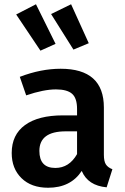

<svg xmlns="http://www.w3.org/2000/svg" viewBox="-20 -867 586 902"><path d="M241 -661 170 -629 56 -799 149 -847ZM397 -664 325 -634 220 -801 314 -847ZM468 -140Q468 -109 477.5 -94.5Q487 -80 508 -72L481 13Q393 5 364 -64Q312 15 206 15Q127 15 81 -30Q35 -75 35 -148Q35 -234 97.5 -279.5Q160 -325 276 -325H342V-355Q342 -406 318.5 -426.5Q295 -447 243 -447Q185 -447 103 -419L73 -506Q172 -544 265 -544Q468 -544 468 -362ZM240 -78Q305 -78 342 -143V-250H289Q165 -250 165 -158Q165 -78 240 -78Z"/></svg>

Font: FiraGO Medium
Style: Regular
Weight: 500
Designer: bBox Type
Foundry: bBox Type GmbH
Version: Version 1.001;PS 001.001;hotconv 1.0.88;makeotf.lib2.5.64775